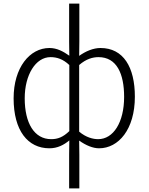

<svg xmlns="http://www.w3.org/2000/svg" viewBox="-20 -815 830 1072"><path d="M366 237H423V49L422 -30C460 -3 499 13 533 13C642 13 733 -93 733 -275C733 -440 669 -547 541 -547C501 -547 458 -529 422 -503L423 -583V-795H366V-583L367 -504C333 -528 298 -547 256 -547C146 -547 56 -438 56 -266C56 -86 135 13 256 13C301 13 337 -6 367 -31L366 49ZM266 -38C171 -38 118 -128 118 -266C118 -397 179 -496 262 -496C298 -496 332 -485 367 -452V-83C332 -49 302 -38 266 -38ZM528 -38C500 -38 461 -47 422 -80V-452C461 -486 498 -496 530 -496C632 -496 673 -403 673 -274C673 -132 613 -38 528 -38Z"/></svg>

Font: Noto Sans CJK SC Light
Style: Regular
Weight: 300
Designer: Ryoko NISHIZUKA 西塚涼子 (kana, bopomofo & ideographs); Paul D. Hunt (Latin, Greek & Cyrillic); Sandoll Communications 산돌커뮤니
Foundry: Adobe
Version: Version 2.004;hotconv 1.0.118;makeotfexe 2.5.65603